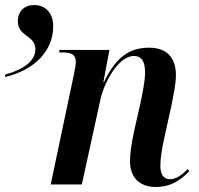

<svg xmlns="http://www.w3.org/2000/svg" viewBox="-57 -735 793 765"><path d="M-36 -438 -37 -428C88 -458 155 -538 155 -630C155 -681 126 -715 79 -715C41 -715 14 -691 14 -650C14 -589 84 -595 84 -539C84 -493 38 -458 -36 -438ZM564 10C626 10 666 -20 697 -53L691 -61C671 -41 647 -21 620 -21C595 -21 582 -40 582 -74C582 -105 588 -141 596 -178L627 -319C634 -356 644 -401 644 -435C644 -495 617 -545 537 -545C458 -545 405 -507 357 -408H355L379 -536H180L179 -526H193C230 -526 245 -516 245 -488C245 -479 242 -459 238 -441L145 0H269L343 -338C357 -404 414 -512 476 -512C516 -512 521 -475 521 -445C521 -408 508 -352 503 -326L477 -211C466 -159 461 -122 461 -92C461 -30 497 10 564 10Z"/></svg>

Font: Noto Serif Display SemiCondensed SemiBold
Style: Italic
Weight: 600
Width: 4
Italic angle: -12°
Designer: Monotype Design Team
Foundry: Monotype Imaging Inc.
Version: Version 2.009